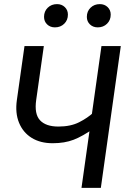

<svg xmlns="http://www.w3.org/2000/svg" viewBox="-20 -913 646 933"><path d="M99 -689H193L156 -428Q146 -359 174.5 -328.5Q203 -298 264 -298Q323 -298 364.5 -319Q406 -340 435 -367L437 -290Q382 -251 338 -234Q294 -217 236 -217Q176 -217 134 -243Q92 -269 72.5 -316.5Q53 -364 62 -427ZM473 -689H567L470 0H376ZM247 -780Q224 -780 209 -794.5Q194 -809 194 -831Q194 -858 212 -875.5Q230 -893 257 -893Q280 -893 295 -878.5Q310 -864 310 -842Q310 -815 292 -797.5Q274 -780 247 -780ZM455 -780Q432 -780 417 -794.5Q402 -809 402 -831Q402 -858 420 -875.5Q438 -893 465 -893Q488 -893 503 -878.5Q518 -864 518 -842Q518 -815 500 -797.5Q482 -780 455 -780Z"/></svg>

Font: Fira Sans Variable
Style: Italic
Weight: 397
Italic angle: -8°
Designer: Carrois Corporate & Edenspiekermann AG
Foundry: Carrois Corporate GbR & Edenspiekermann AG
Version: Version 4.202